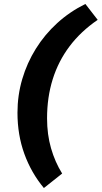

<svg xmlns="http://www.w3.org/2000/svg" viewBox="-20 -756 512 967"><path d="M201 191Q137 114 102.5 18.5Q68 -77 68 -188Q68 -276 92 -357.5Q116 -439 160.5 -510.5Q205 -582 268 -639.5Q331 -697 410 -736L472 -656Q387 -598 330.5 -523Q274 -448 245.5 -357Q217 -266 217 -160Q217 -79 237 -9.5Q257 60 293 118Z"/></svg>

Font: Kantumruy Pro
Style: Italic
Weight: 400
Italic angle: -13°
Designer: Sovichet Tep
Foundry: Sovichet Tep
Version: Version 1.002